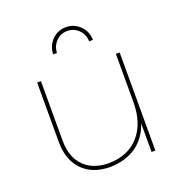

<svg xmlns="http://www.w3.org/2000/svg" viewBox="-131 -839 898 951"><g transform="rotate(-20 318.5 -363.0)"><path d="M112 -204Q112 -117 159.5 -68.5Q207 -20 292 -20Q393 -22 450 -87Q507 -152 507 -264H524Q524 -183 496.5 -124Q469 -65 417 -33.5Q365 -2 292 0Q229 0 184.5 -24.5Q140 -49 116 -94.5Q92 -140 92 -204V-517H112ZM507 -517H527V0H507ZM234 -621H214Q216 -666 246 -696Q276 -726 319 -726Q362 -726 392.5 -696Q423 -666 424 -621H404Q403 -657 378.5 -681.5Q354 -706 319 -706Q284 -706 260 -681.5Q236 -657 234 -621Z"/></g></svg>

Font: Alexandria Thin
Style: Regular
Weight: 250
Designer: Mohamed Gaber
Foundry: Kief Type Foundry
Version: Version 5.100